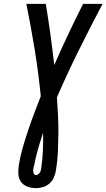

<svg xmlns="http://www.w3.org/2000/svg" viewBox="-20 -755 553 998"><path d="M167 223Q144 223 122.5 215Q101 207 89 190Q77 173 75.5 150Q74 127 78 103Q85 58 98 13Q111 -32 126 -77Q141 -122 158 -166.5Q175 -211 192 -255Q180 -377 160.5 -496.5Q141 -616 117 -735H218Q231 -656 242 -576.5Q253 -497 262 -417Q297 -497 334.5 -576.5Q372 -656 412 -735H513Q450 -615 389.5 -493.5Q329 -372 276 -249Q279 -202 281.5 -155Q284 -108 283.5 -61Q283 -14 281 33.5Q279 81 271 129Q268 148 260.5 166Q253 184 238.5 197.5Q224 211 205 217Q186 223 167 223ZM167 155Q172 155 177.5 151.5Q183 148 186.5 143Q190 138 191.5 132.5Q193 127 194 121Q201 74 203 27.5Q205 -19 204 -65Q190 -23 178 18.5Q166 60 158 102V103Q156 107 155.5 110.5Q155 114 154 117Q153 123 152.5 129Q152 135 153.5 140.5Q155 146 158 150.5Q161 155 167 155Z"/></svg>

Font: Iosevka Semibold
Style: Italic
Weight: 600
Italic angle: -9°
Monospace: yes
Designer: Belleve Invis
Foundry: Belleve Invis
Version: Version 32.5.0; ttfautohint (v1.8.4)